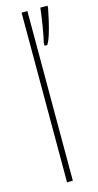

<svg xmlns="http://www.w3.org/2000/svg" viewBox="-120 -796 426 831"><g transform="rotate(-15 93.5 -380.0)"><path d="M97 0H71V-760H97ZM187 -750Q184 -733 177 -702Q170 -671 161 -641Q152 -611 142 -596H130V-610Q132 -616 136 -636Q140 -656 144 -681Q148 -706 151 -728Q154 -750 155 -760H187Z"/></g></svg>

Font: Noto Sans Thai ExtCond Thin
Style: Regular
Weight: 100
Width: 2
Designer: Monotype Design Team
Foundry: Monotype Imaging Inc.
Version: Version 2.002; ttfautohint (v1.8.4.7-5d5b)